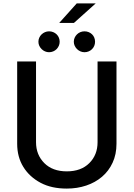

<svg xmlns="http://www.w3.org/2000/svg" viewBox="-20 -1085 778 1117"><path d="M79.9 -248.9V-727.3H189.6V-257.8Q189.6 -184.3 237.9 -136Q285.9 -88.1 368.6 -88.1Q451.7 -88.1 499.6 -136Q547.6 -183.9 547.6 -257.8V-727.3H657.7V-248.9Q657.7 -187.1 635.1 -138.5Q612.6 -89.8 573.3 -56.5Q534.1 -23.1 481.5 -5.5Q429 12.1 368.6 12.1Q324.2 12.1 286.6 3.9Q248.9 -4.3 216.6 -21.3Q151.6 -55.8 115.8 -113.8Q79.9 -171.9 79.9 -248.9ZM471.6 -902.7Q484.7 -902.7 495.9 -898.1Q507.1 -893.5 515.4 -885.5Q523.8 -877.5 528.4 -866.3Q533 -855.1 533 -842Q533 -829.2 528.2 -818Q523.4 -806.8 515.1 -798.7Q506.7 -790.5 495.6 -785.9Q484.4 -781.2 471.6 -781.2Q459.5 -781.2 448.2 -786Q436.8 -790.8 428.3 -799.2Q419.7 -807.5 414.6 -818.5Q409.4 -829.5 409.4 -842Q409.4 -854.8 414.4 -865.8Q419.4 -876.8 427.9 -885.1Q436.4 -893.5 447.6 -898.1Q458.8 -902.7 471.6 -902.7ZM203.5 -842Q203.5 -854.8 208.5 -865.8Q213.4 -876.8 221.9 -884.9Q230.5 -893.1 241.7 -897.9Q252.8 -902.7 265.3 -902.7Q278.4 -902.7 289.6 -898.1Q300.8 -893.5 309.1 -885.5Q317.5 -877.5 322.3 -866.3Q327.1 -855.1 327.1 -842Q327.1 -829.2 322.1 -818.2Q317.1 -807.2 308.8 -798.8Q300.4 -790.5 289.2 -785.9Q278.1 -781.2 265.3 -781.2Q253.2 -781.2 242 -786Q230.8 -790.8 222.3 -799.2Q213.8 -807.5 208.6 -818.5Q203.5 -829.5 203.5 -842ZM324.6 -951.7 426.5 -1065.3H536.9L410.2 -951.7Z"/></svg>

Font: Inter P Medium
Style: Regular
Weight: 500
Designer: Rasmus Andersson
Foundry: rsms
Version: Version 3.018;git-588b23468